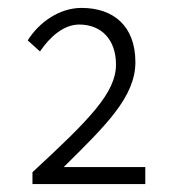

<svg xmlns="http://www.w3.org/2000/svg" viewBox="-20 -912 442 485"><path d="M62 -447H347V-490H141C247 -595 322 -667 322 -755C322 -846 267 -892 186 -892C130 -892 79 -856 50 -810L81 -782C106 -819 141 -850 180 -850C237 -850 273 -811 273 -749C273 -678 207 -611 62 -477Z"/></svg>

Font: Noto Sans JP Light
Style: Regular
Weight: 300
Designer: Ryoko NISHIZUKA (kana & ideographs); Paul D. Hunt (Latin, Greek & Cyrillic); Wenlong ZHANG (bopomofo); Sandoll Communica
Foundry: Adobe Systems Incorporated
Version: Version 1.004;PS 1.004;hotconv 1.0.82;makeotf.lib2.5.63406